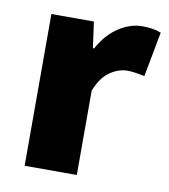

<svg xmlns="http://www.w3.org/2000/svg" viewBox="-64 -568 547 623"><g transform="rotate(10 209.0 -256.0)"><path d="M58.1 0V-500H198.2L210 -414.1H213.9Q240.2 -462.4 278.6 -487.3Q316.9 -512.2 356 -512.2Q393.1 -512.2 418 -502L390.1 -354Q354 -361.8 334 -361.8Q303.7 -361.8 275.1 -341.6Q246.6 -321.3 230 -277.8V0Z"/></g></svg>

Font: Source Sans Pro Black
Style: Regular
Weight: 900
Designer: Paul D. Hunt
Foundry: Adobe Systems Incorporated
Version: Version 2.020;PS 2.0;hotconv 1.0.86;makeotf.lib2.5.63406